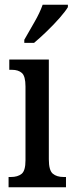

<svg xmlns="http://www.w3.org/2000/svg" viewBox="-20 -786 308 806"><path d="M16 0V-43H26Q54 -43 70.5 -56Q87 -69 87 -113V-423Q87 -466 72 -479.5Q57 -493 30 -493H19V-536H185V-117Q185 -71 201.5 -57Q218 -43 247 -43H257V0ZM82 -619Q103 -656 125 -694Q147 -732 159 -766H265V-756Q255 -739 231 -711.5Q207 -684 177.5 -655.5Q148 -627 123 -606H82Z"/></svg>

Font: Noto Serif ExtraCondensed Medium
Style: Regular
Weight: 500
Width: 2
Designer: Monotype Design Team
Foundry: Monotype Imaging Inc.
Version: Version 2.015